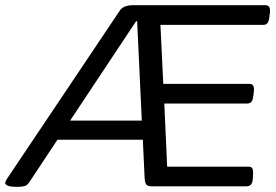

<svg xmlns="http://www.w3.org/2000/svg" viewBox="-25 -720 1065 742"><path d="M38 2Q-5 2 -5 -14Q-5 -16 -3.5 -19Q-2 -22 2 -29L438 -679Q452 -700 490 -700H1001Q1022 -700 1018 -670L1016 -654Q1014 -637 1008.5 -630.5Q1003 -624 993 -624H595L606 -396H939Q960 -396 956 -366L954 -350Q952 -333 946.5 -326.5Q941 -320 931 -320H610L621 -76H936Q947 -76 950.5 -68.5Q954 -61 953 -46L952 -30Q951 0 928 0H561Q544 0 539.5 -8Q535 -16 534 -30L527 -180H197L89 -17Q81 -4 70.5 -1Q60 2 46 2ZM501 -638 246 -254H523L505 -638Z"/></svg>

Font: Asap Expanded Expanded Regular
Style: Italic
Weight: 400
Width: 7
Italic angle: -6°
Designer: Pablo Cosgaya
Foundry: Omnibus-Type
Version: Version 3.001; ttfautohint (v1.8.4.7-5d5b)